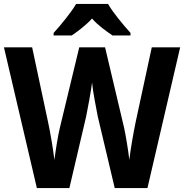

<svg xmlns="http://www.w3.org/2000/svg" viewBox="-24 -954 934 974"><path d="M524 -934H362C338 -892 283 -825 248 -787V-774H340C369 -794 410 -824 443 -860C474 -824 516 -795 547 -774H638V-787C601 -828 550 -889 524 -934ZM890 -714H746L664 -334C653 -282 638 -195 632 -143C627 -191 613 -271 606 -304L509 -714H378L279 -303C271 -271 258 -191 252 -143C246 -194 231 -284 220 -334L139 -714H-4L163 0H328L413 -363C421 -401 438 -494 443 -535C447 -488 466 -396 472 -363L558 0H724Z"/></svg>

Font: Noto Sans Sinhala UI SemiCondensed
Style: Bold
Weight: 700
Width: 4
Designer: Jelle Bosma - Monotype Design Team
Foundry: Monotype Imaging Inc.
Version: Version 2.006